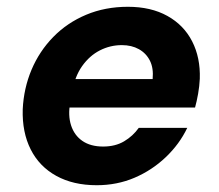

<svg xmlns="http://www.w3.org/2000/svg" viewBox="-20 -534 647 566"><path d="M265 12Q196 12 146 -15.5Q96 -43 70.5 -93.5Q45 -144 47 -212Q50 -274 73 -328.5Q96 -383 137 -425Q178 -467 234 -490.5Q290 -514 357 -514Q425 -514 473.5 -487Q522 -460 546.5 -412Q571 -364 569 -302Q568 -280 564 -257.5Q560 -235 555 -217H146L161 -301H430Q433 -333 422 -355Q411 -377 389.5 -389Q368 -401 339 -401Q305 -401 274.5 -385.5Q244 -370 222 -339Q200 -308 192 -260L187 -231Q180 -194 189.5 -164.5Q199 -135 223 -118.5Q247 -102 284 -102Q320 -102 346 -117.5Q372 -133 389 -157H532Q509 -109 468.5 -70.5Q428 -32 376.5 -10Q325 12 265 12Z"/></svg>

Font: DM Sans 16pt ExtraBold
Style: Italic
Weight: 800
Italic angle: -10°
Version: Version 4.004;gftools[0.9.30]